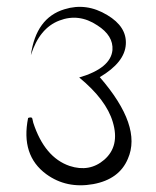

<svg xmlns="http://www.w3.org/2000/svg" viewBox="-20 -766 454 560"><path d="M62 -422Q68 -424 70 -423.5Q72 -423 73 -422.5Q74 -422 75 -417Q76 -412 77 -408Q110 -307 183 -282Q241 -263 284 -300Q330 -340 309 -410Q290 -475 211 -540Q303 -567 308 -620Q311 -662 264 -692Q210 -728 153 -706Q95 -684 70 -605Q85 -714 168 -739Q232 -759 293 -722Q350 -688 347 -637Q344 -584 271 -541Q395 -398 353 -303Q328 -243 252 -229Q174 -215 115 -258Q40 -313 62 -422Z"/></svg>

Font: YamSuf
Style: Regular
Weight: 400
Version: Version 1.1